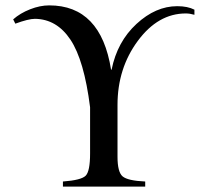

<svg xmlns="http://www.w3.org/2000/svg" viewBox="-20 -694 762 714"><path d="M703 -658V-639Q686 -644 671 -644Q568 -644 492.5 -542Q417 -440 417 -304V-111Q417 -54 436 -38Q455 -22 520 -19V0H214V-19Q282 -24 298.5 -40.5Q315 -57 315 -123V-295Q293 -470 242 -546.5Q191 -623 110 -624Q86 -624 37 -606L29 -622Q55 -645 92 -659.5Q129 -674 163 -674Q355 -674 393 -435H395Q416 -539 487.5 -605Q559 -671 639 -671Q678 -671 703 -658Z"/></svg>

Font: STIX MathJax Main
Style: Regular
Weight: 400
Designer: MicroPress Inc., with final additions and corrections provided by Coen Hoffman, Elsevier (retired)
Version: Version 1.1.1